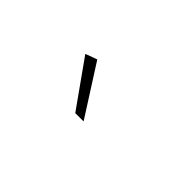

<svg xmlns="http://www.w3.org/2000/svg" viewBox="3 -979 635 635"><g transform="rotate(45 320.5 -661.5)"><path d="M312 -573 197 -735 238 -750 351 -573Z"/></g></svg>

Font: Livvic ExtraLight
Style: Regular
Weight: 275
Designer: Jacques Le Bailly, Baron von Fonthausen
Version: Version 1.001; ttfautohint (v1.8.2)